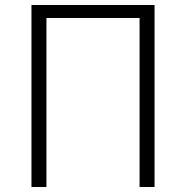

<svg xmlns="http://www.w3.org/2000/svg" viewBox="-20 -749 745 769"><path d="M106 0H166V-677H539V0H599V-729H106Z"/></svg>

Font: Noto Sans SC Light
Style: Regular
Weight: 300
Designer: Ryoko NISHIZUKA 西塚涼子 (kana, bopomofo & ideographs); Paul D. Hunt (Latin, Greek & Cyrillic); Sandoll Communications 산돌커뮤니
Foundry: Adobe
Version: Version 2.004;hotconv 1.0.118;makeotfexe 2.5.65603